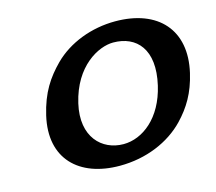

<svg xmlns="http://www.w3.org/2000/svg" viewBox="-93 -741 974 866"><g transform="rotate(-15 394.0 -307.5)"><path d="M623.6 -295.3C590.6 -152 496 -80 406.6 -80C306.6 -80 221.6 -160.3 256.3 -310.7C294.3 -475.3 410.1 -535 478.8 -535C587.1 -535 661 -457.2 623.6 -295.3ZM512 -625C401.7 -625 293.8 -584.4 221.8 -512.3C166.9 -456.7 125.7 -397.1 102.1 -295C57.8 -103.2 175.2 10 365.4 10C488.7 10 598.7 -36.7 670.5 -111.5C721.2 -164.8 757.6 -223.6 778.2 -312.6C822.3 -503.7 712.1 -625 512 -625Z"/></g></svg>

Font: Linux Libertine Mono O 
Style: Mono Bold Oblique
Weight: 400
Italic angle: -13°
Designer: Philipp H. Poll
Foundry: Philipp H. Poll
Version: Version 5.1.7